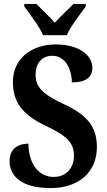

<svg xmlns="http://www.w3.org/2000/svg" viewBox="-20 -951 546 981"><path d="M200 -771H321C340 -816 391 -880 418 -918V-931H355C331 -905 287 -866 260 -835C234 -866 190 -905 166 -931H104V-918C131 -880 182 -816 200 -771ZM239 10C382 10 475 -71 475 -200C475 -300 429 -362 308 -418C189 -473 162 -511 162 -569C162 -631 196 -666 248 -666C314 -666 347 -596 347 -530C422 -530 452 -559 452 -605C452 -663 391 -724 264 -724C141 -724 46 -651 46 -533C46 -434 89 -368 210 -310C306 -264 358 -230 358 -157C358 -94 320 -47 254 -47C185 -47 127 -104 125 -217C74 -217 29 -192 29 -128C29 -61 77 10 239 10Z"/></svg>

Font: Noto Serif Sinhala Condensed
Style: Bold
Weight: 700
Width: 3
Designer: Jelle Bosma - Monotype Design Team
Foundry: Monotype Imaging Inc.
Version: Version 2.007